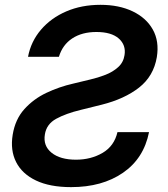

<svg xmlns="http://www.w3.org/2000/svg" viewBox="-20 -757 688 788"><path d="M221.7 -523.8Q236.7 -573.2 276.6 -599.4Q316.6 -625.7 375.5 -625.7Q437.3 -625.7 467.5 -598.9Q497.7 -572.1 491.1 -530.9Q486.5 -500.7 464.7 -481.2Q443 -461.6 412.4 -449.8Q381.8 -437.9 350.7 -430.8L279.7 -413.7Q223.3 -400.9 170.4 -375.9Q117.6 -350.9 80 -309.1Q42.4 -267.4 32.1 -204.2Q21.6 -140.3 46.2 -91.8Q70.8 -43.3 127.7 -16.2Q184.6 11 271.9 11Q399.1 11 484.6 -47.8Q570.1 -106.5 591.7 -214.8H462.1Q448.9 -157.7 401.1 -129.6Q353.2 -101.6 291.8 -101.6Q227.2 -101.6 191.7 -130.1Q156.3 -158.7 164.2 -205.3Q170.7 -247.5 210.5 -269.4Q250.2 -291.2 311.9 -306.1L397.8 -327.4Q491.2 -350.9 550.9 -397.7Q610.6 -444.6 623.7 -522.7Q634.1 -587.4 607.3 -635.5Q580.4 -683.6 524.5 -710.4Q468.5 -737.2 392.2 -737.2Q314.8 -737.2 252 -710.2Q189.3 -683.2 148.2 -635.1Q107 -587 95 -523.8Z"/></svg>

Font: Inter UI Semi Bold
Style: Italic
Weight: 600
Italic angle: -9.39999°
Designer: Rasmus Andersson
Foundry: rsms
Version: 3.2;8d6f07862